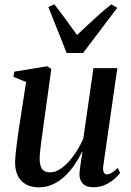

<svg xmlns="http://www.w3.org/2000/svg" viewBox="-20 -832 588 864"><path d="M155 11Q122.5 11 98.5 -1.5Q74.5 -14 61.2 -39Q48 -64 48 -100.5Q48 -115 50.2 -138.5Q52.5 -162 56 -188.5Q59.5 -215 63 -239.2Q66.5 -263.5 69 -279L97.5 -463L40.5 -486L44.5 -509.5L192.5 -534L211 -521.5L177.5 -281.5Q175.5 -263 172 -239.8Q168.5 -216.5 165.5 -193.2Q162.5 -170 160.5 -150.2Q158.5 -130.5 158.5 -119.5Q158.5 -97 163.5 -83Q168.5 -69 179 -62.8Q189.5 -56.5 206 -56.5Q232 -56.5 259.5 -77.2Q287 -98 312 -132.8Q337 -167.5 355 -209L400.5 -525.5H508L444.5 -84Q442.5 -66.5 446.8 -57Q451 -47.5 461 -47.5Q470.5 -47.5 482.8 -54.5Q495 -61.5 509.5 -76.5L520.5 -54.5Q512 -41.5 494.2 -26.2Q476.5 -11 452.8 -0.2Q429 10.5 401 10.5Q366 10.5 351.5 -7Q337 -24.5 337.5 -49Q337.5 -52.5 338.8 -64Q340 -75.5 342.2 -90.8Q344.5 -106 346.8 -121.5Q349 -137 351 -148.5L349.5 -149Q334 -117.5 314 -88.5Q294 -59.5 269.8 -37.2Q245.5 -15 216.8 -2Q188 11 155 11ZM280 -593.5 197.5 -800.5 224.5 -812.5Q248.5 -782 274.2 -747Q300 -712 326.5 -674.5Q364 -708.5 400.5 -743.2Q437 -778 481 -812.5L507.5 -797L354 -593.5Z"/></svg>

Font: Merriweather 96pt Medium
Style: Italic
Weight: 500
Italic angle: -7.8°
Version: Version 2.101